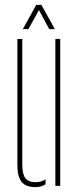

<svg xmlns="http://www.w3.org/2000/svg" viewBox="-20 -759 326 784"><path d="M51 -86V-600H71V-86Q71 -48 83.8 -31.5Q96.5 -15 125 -15Q147.5 -15 166 -26.5V-6.5Q148.5 5 125 5Q86 5 68.5 -16.2Q51 -37.5 51 -86ZM206 0V-600H226V0ZM73 -640 128 -739H149L204 -640H181L139 -718L96 -640Z"/></svg>

Font: Big Shoulders Stencil Thin
Style: Regular
Weight: 100
Designer: Patric King
Foundry: XO Type Co
Version: Version 2.001